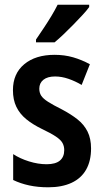

<svg xmlns="http://www.w3.org/2000/svg" viewBox="-20 -786 440 816"><path d="M367 -155Q367 -102 346 -65Q325 -28 284 -9Q243 10 185 10Q141 10 104 2Q67 -6 36 -21V-131Q65 -112 103.5 -100Q142 -88 178 -88Q216 -88 234.5 -103.5Q253 -119 253 -148Q253 -165 245.5 -178.5Q238 -192 217 -206Q196 -220 158 -238Q119 -257 91.5 -279.5Q64 -302 49.5 -332Q35 -362 35 -403Q35 -473 83 -513Q131 -553 212 -553Q254 -553 290.5 -542.5Q327 -532 362 -513L327 -425Q300 -441 271 -451Q242 -461 214 -461Q182 -461 164.5 -447Q147 -433 147 -409Q147 -392 155 -379.5Q163 -367 184 -353.5Q205 -340 243 -321Q281 -301 309 -279Q337 -257 352 -227Q367 -197 367 -155ZM359 -756Q349 -742 331 -722.5Q313 -703 292 -681.5Q271 -660 250.5 -640.5Q230 -621 212 -606H133V-618Q150 -643 167 -668.5Q184 -694 199 -719Q214 -744 225 -766H359Z"/></svg>

Font: Noto Sans Khmer Condensed SemiBold
Style: Regular
Weight: 600
Width: 3
Designer: Danh Hong and the Monotype Design Team
Foundry: Monotype Imaging Inc.
Version: Version 2.004